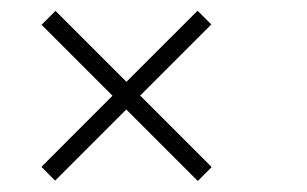

<svg xmlns="http://www.w3.org/2000/svg" viewBox="-20 -563 570 356"><path d="M346.7 -227.4 214.1 -360 82.2 -228.1 56.8 -253.6 188.6 -385.5 57.1 -517 82.9 -542.8 214.4 -411.3 346.3 -543.1 371.8 -517.7 239.9 -385.8 372.5 -253.2Z"/></svg>

Font: Bodoni* 06pt Fatface
Style: Italic
Weight: 900
Italic angle: -13°
Version: Version 2.3